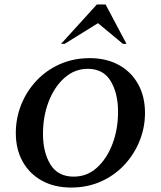

<svg xmlns="http://www.w3.org/2000/svg" viewBox="-20 -832 722 862"><path d="M299 10Q224 10 168 -21Q112 -52 81.5 -107Q51 -162 51 -235Q51 -301 75 -361.5Q99 -422 143.5 -469.5Q188 -517 249 -544Q310 -571 383 -571Q458 -571 514 -540Q570 -509 600.5 -453.5Q631 -398 631 -325Q631 -260 607 -200Q583 -140 539 -92.5Q495 -45 434 -17.5Q373 10 299 10ZM311 -39Q371 -39 415.5 -79.5Q460 -120 485 -186Q510 -252 510 -330Q510 -413 477 -468Q444 -523 374 -523Q315 -523 269.5 -482.5Q224 -442 198.5 -376Q173 -310 173 -231Q173 -148 206.5 -93.5Q240 -39 311 -39ZM254 -635 415 -812H454L548 -635H532L420 -728L270 -635Z"/></svg>

Font: Spectral SC SemiBold
Style: Italic
Weight: 600
Italic angle: -10°
Designer: Jean-Baptiste Levee
Foundry: Production Type
Version: Version 2.001